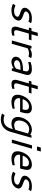

<svg xmlns="http://www.w3.org/2000/svg" viewBox="1781 -2515 998 4600"><g transform="rotate(90 2280.0 -215.0)"><path d="M420.9 -479.5Q431.2 -479.5 439.9 -479.2Q448.7 -479 457 -478Q465.3 -477.1 470.9 -476.6Q476.6 -476.1 484.1 -474.6Q491.7 -473.1 495.1 -472.4Q498.5 -471.7 506.3 -469.5Q514.2 -467.3 515.9 -466.8Q517.6 -466.3 526.1 -463.4Q534.7 -460.4 536.1 -460L498 -399.4Q437 -417 390.1 -417Q355.5 -417 328.4 -408.9Q301.3 -400.9 286.9 -388.4Q272.5 -376 265.1 -365.2Q257.8 -354.5 254.9 -344.7Q253.4 -339.8 253.4 -335Q253.4 -319.3 269.8 -306.4Q286.1 -293.5 310.5 -284.9Q335 -276.4 363.5 -264.9Q392.1 -253.4 416.5 -241.5Q440.9 -229.5 457.3 -209Q473.6 -188.5 473.6 -162.6Q473.6 -149.4 469.2 -134.3Q463.4 -114.7 453.1 -96.4Q442.9 -78.1 422.9 -58.3Q402.8 -38.6 376.5 -23.9Q350.1 -9.3 309.6 0.2Q269 9.8 220.7 9.8Q147.5 9.8 69.8 -26.9L108.9 -86.4Q153.3 -68.4 182.6 -60.8Q211.9 -53.2 241.7 -53.2Q358.9 -53.2 379.9 -127Q381.3 -132.8 381.3 -138.2Q381.3 -157.2 359.1 -170.9Q336.9 -184.6 305.2 -194.6Q273.4 -204.6 241.7 -216.8Q210 -229 187.7 -251.5Q165.5 -273.9 165.5 -305.7Q165.5 -321.3 170.4 -337.9Q175.3 -355 186 -372.8Q196.8 -390.6 217.5 -410.4Q238.3 -430.2 265.1 -445.1Q292 -460 332.8 -469.7Q373.5 -479.5 420.9 -479.5Z M830.6 -8.3Q755.4 9.8 717.3 9.8Q617.2 9.8 617.2 -76.2Q617.2 -105 629.4 -147.5L704.1 -407.2H640.6L658.7 -470.2H722.2L765.1 -620.6H845.2L802.2 -470.2H945.8L927.7 -407.2H784.2L710.4 -149.4Q702.6 -120.6 702.6 -104.5Q702.6 -52.7 759.8 -52.7Q773.4 -52.7 835.4 -62.5Z M1145 -434.1Q1217.3 -479.5 1289.6 -479.5Q1338.9 -479.5 1374 -460.4L1332 -397Q1298.3 -411.1 1258.8 -411.1Q1199.2 -411.1 1137.7 -378.4L1029.3 0H949.2L1084 -470.2H1140.1Z M1629.9 -479.5Q1708 -479.5 1742.2 -453.1Q1776.4 -426.8 1776.4 -378.4Q1776.4 -351.6 1766.1 -314.5L1675.8 0H1619.1L1613.3 -43.9Q1540 9.8 1464.4 9.8Q1407.2 9.8 1372.8 -20.3Q1338.4 -50.3 1338.4 -94.7Q1338.4 -109.4 1342.8 -125Q1352.5 -159.7 1375.7 -185.3Q1398.9 -210.9 1429 -226.6Q1459 -242.2 1500 -251.5Q1541 -260.7 1581.5 -264.2Q1622.1 -267.6 1671.9 -267.6L1682.6 -304.2Q1690.4 -330.6 1690.4 -349.6Q1690.4 -413.1 1597.7 -413.1Q1550.8 -413.1 1465.3 -392.1L1466.8 -449.7Q1554.2 -479.5 1629.9 -479.5ZM1654.8 -207H1625.5Q1598.1 -207 1577.9 -206.1Q1557.6 -205.1 1529.5 -200.7Q1501.5 -196.3 1482.2 -188.5Q1462.9 -180.7 1446.3 -165.3Q1429.7 -149.9 1423.8 -128.9Q1421.9 -122.6 1421.9 -114.3Q1421.9 -88.9 1445.1 -71Q1468.3 -53.2 1504.4 -53.2Q1565.9 -53.2 1624 -100.6Z M2105 -8.3Q2029.8 9.8 1991.7 9.8Q1891.6 9.8 1891.6 -76.2Q1891.6 -105 1903.8 -147.5L1978.5 -407.2H1915L1933.1 -470.2H1996.6L2039.6 -620.6H2119.6L2076.7 -470.2H2220.2L2202.1 -407.2H2058.6L1984.9 -149.4Q1977.1 -120.6 1977.1 -104.5Q1977.1 -52.7 2034.2 -52.7Q2047.9 -52.7 2109.9 -62.5Z M2565.4 -479.5Q2695.8 -479.5 2695.8 -364.3Q2695.8 -319.8 2671.9 -234.9L2661.1 -197.8H2335.9Q2331.1 -179.7 2331.1 -165Q2331.1 -118.7 2366.9 -86.4Q2402.8 -54.2 2471.7 -54.2Q2520 -54.2 2584 -71.3L2583 -17.1Q2498 9.8 2423.3 9.8Q2384.3 9.8 2354 2.2Q2323.7 -5.4 2304.4 -18.3Q2285.2 -31.2 2272.5 -50Q2259.8 -68.8 2254.6 -89.4Q2249.5 -109.9 2249.5 -134.3Q2249.5 -174.8 2262.7 -219.7Q2281.7 -285.6 2316.2 -336.9Q2350.6 -388.2 2392.3 -418.5Q2434.1 -448.7 2478 -464.1Q2522 -479.5 2565.4 -479.5ZM2528.8 -410.2Q2467.3 -410.2 2419.9 -364.7Q2372.6 -319.3 2355 -258.3H2600.6Q2612.8 -300.8 2612.8 -330.6Q2612.8 -410.2 2528.8 -410.2Z M3087.4 -480Q3144.5 -480 3207.5 -441.4L3225.6 -470.2H3281.7L3137.2 34.2Q3132.8 48.8 3128.2 62Q3123.5 75.2 3111.6 99.9Q3099.6 124.5 3085.2 144.5Q3070.8 164.6 3046.6 188Q3022.5 211.4 2994.1 227.1Q2965.8 242.7 2925 253.4Q2884.3 264.2 2837.9 264.2Q2765.1 264.2 2700.2 232.9L2739.3 174.8Q2791.5 197.3 2846.7 197.3Q3011.2 197.3 3063.5 12.2L3073.7 -23.4Q3002.9 9.8 2939.5 9.8Q2908.7 9.8 2881.3 1.2Q2854 -7.3 2831.3 -24.7Q2808.6 -42 2795.4 -72Q2782.2 -102.1 2782.2 -142.1Q2782.2 -181.6 2796.9 -233.9Q2812.5 -288.6 2840.6 -332.5Q2868.7 -376.5 2899.7 -403.3Q2930.7 -430.2 2966.3 -448Q3002 -465.8 3031.7 -472.9Q3061.5 -480 3087.4 -480ZM3074.2 -415Q3008.3 -415 2954.1 -367.7Q2899.9 -320.3 2877.4 -242.7Q2866.7 -206.1 2866.7 -171.9Q2866.7 -119.1 2895.3 -87.6Q2923.8 -56.2 2981 -56.2Q3033.2 -56.2 3090.8 -83L3178.2 -388.7Q3120.6 -415 3074.2 -415Z M3515.6 -693.8H3610.4L3584 -601.6H3489.3ZM3462.4 -482.4H3542.5L3404.3 0H3324.2Z M3919.9 -479.5Q4050.3 -479.5 4050.3 -364.3Q4050.3 -319.8 4026.4 -234.9L4015.6 -197.8H3690.4Q3685.5 -179.7 3685.5 -165Q3685.5 -118.7 3721.4 -86.4Q3757.3 -54.2 3826.2 -54.2Q3874.5 -54.2 3938.5 -71.3L3937.5 -17.1Q3852.5 9.8 3777.8 9.8Q3738.8 9.8 3708.5 2.2Q3678.2 -5.4 3658.9 -18.3Q3639.6 -31.2 3627 -50Q3614.3 -68.8 3609.1 -89.4Q3604 -109.9 3604 -134.3Q3604 -174.8 3617.2 -219.7Q3636.2 -285.6 3670.7 -336.9Q3705.1 -388.2 3746.8 -418.5Q3788.6 -448.7 3832.5 -464.1Q3876.5 -479.5 3919.9 -479.5ZM3883.3 -410.2Q3821.8 -410.2 3774.4 -364.7Q3727.1 -319.3 3709.5 -258.3H3955.1Q3967.3 -300.8 3967.3 -330.6Q3967.3 -410.2 3883.3 -410.2Z M4444.3 -479.5Q4454.6 -479.5 4463.4 -479.2Q4472.2 -479 4480.5 -478Q4488.8 -477.1 4494.4 -476.6Q4500 -476.1 4507.6 -474.6Q4515.1 -473.1 4518.6 -472.4Q4522 -471.7 4529.8 -469.5Q4537.6 -467.3 4539.3 -466.8Q4541 -466.3 4549.6 -463.4Q4558.1 -460.4 4559.6 -460L4521.5 -399.4Q4460.4 -417 4413.6 -417Q4378.9 -417 4351.8 -408.9Q4324.7 -400.9 4310.3 -388.4Q4295.9 -376 4288.6 -365.2Q4281.2 -354.5 4278.3 -344.7Q4276.9 -339.8 4276.9 -335Q4276.9 -319.3 4293.2 -306.4Q4309.6 -293.5 4334 -284.9Q4358.4 -276.4 4387 -264.9Q4415.5 -253.4 4439.9 -241.5Q4464.4 -229.5 4480.7 -209Q4497.1 -188.5 4497.1 -162.6Q4497.1 -149.4 4492.7 -134.3Q4486.8 -114.7 4476.6 -96.4Q4466.3 -78.1 4446.3 -58.3Q4426.3 -38.6 4399.9 -23.9Q4373.5 -9.3 4333 0.2Q4292.5 9.8 4244.1 9.8Q4170.9 9.8 4093.3 -26.9L4132.3 -86.4Q4176.8 -68.4 4206.1 -60.8Q4235.4 -53.2 4265.1 -53.2Q4382.3 -53.2 4403.3 -127Q4404.8 -132.8 4404.8 -138.2Q4404.8 -157.2 4382.6 -170.9Q4360.4 -184.6 4328.6 -194.6Q4296.9 -204.6 4265.1 -216.8Q4233.4 -229 4211.2 -251.5Q4189 -273.9 4189 -305.7Q4189 -321.3 4193.8 -337.9Q4198.7 -355 4209.5 -372.8Q4220.2 -390.6 4241 -410.4Q4261.7 -430.2 4288.6 -445.1Q4315.4 -460 4356.2 -469.7Q4397 -479.5 4444.3 -479.5Z"/></g></svg>

Font: Cantarell
Style: Italic
Weight: 400
Italic angle: -16°
Designer: Dave Crossland
Version: Version 1.004